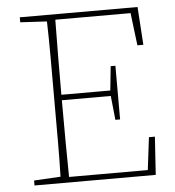

<svg xmlns="http://www.w3.org/2000/svg" viewBox="-50 -724 701 770"><g transform="rotate(-5 300.5 -338.5)"><path d="M58 -657V-677H532L542 -524H518L502 -655H199Q198 -584 197.5 -509.5Q197 -435 197 -353H394L404 -450H423V-234H404L394 -331H197Q197 -236 197.5 -163Q198 -90 199 -22H516L532 -153H556L546 0H58V-20L165 -26Q167 -97 167 -168Q167 -239 167 -310V-367Q167 -438 167 -509.5Q167 -581 165 -651Z"/></g></svg>

Font: Source Serif Pro ExtraLight
Style: Regular
Weight: 200
Designer: Frank Grießhammer
Foundry: Adobe Systems Incorporated
Version: Version 3.001;hotconv 1.0.111;makeotfexe 2.5.65597